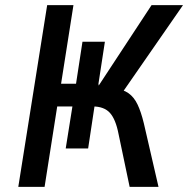

<svg xmlns="http://www.w3.org/2000/svg" viewBox="-20 -725 730 745"><path d="M51 0 163 -705H265L217 -400H275L300 -563H387L362 -400L363 -393L568 -705H690L446 -353L426 -382Q458 -378 479 -363Q500 -348 513.5 -320Q527 -292 538 -247L595 0H483L440 -205Q429 -262 406.5 -287Q384 -312 339 -312H323L348 -321L322 -149H235L261 -312H202L153 0Z"/></svg>

Font: Nunito Sans 7pt Condensed SemiBold
Style: Italic
Weight: 600
Width: 3
Italic angle: -9°
Designer: Vernon Adams
Foundry: Vernon Adams
Version: Version 3.101;gftools[0.9.27]